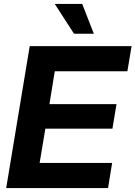

<svg xmlns="http://www.w3.org/2000/svg" viewBox="-20 -964 694 984"><path d="M11.7 0 132.3 -727.5H654.3L632.8 -598.6H260.7L233.4 -430.2H577.1L556.2 -304.7H212.4L183.1 -128.9H554.7L533.7 0ZM359.4 -791 260.7 -943.8H401.4L460.9 -791Z"/></svg>

Font: Inter Display
Style: Bold Italic
Weight: 700
Italic angle: -9.39999°
Designer: Rasmus Andersson
Foundry: rsms
Version: Version 4.000;git-a52131595